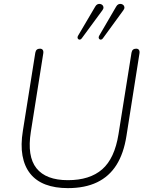

<svg xmlns="http://www.w3.org/2000/svg" viewBox="-20 -962 760 990"><path d="M330 8Q264 8 215 -10.5Q166 -29 136 -66.5Q106 -104 96 -159.5Q86 -215 98 -288L162 -690Q164 -701 170 -706Q176 -711 186 -711Q196 -711 200.5 -704.5Q205 -698 203 -686L139 -282Q119 -156 168 -94.5Q217 -33 330 -33Q443 -33 507 -89Q571 -145 591 -270L658 -690Q660 -701 666 -706Q672 -711 682 -711Q692 -711 696.5 -704.5Q701 -698 699 -686L632 -261Q618 -171 580.5 -111.5Q543 -52 480.5 -22Q418 8 330 8ZM402 -765Q398 -759 393 -758Q388 -757 384.5 -759.5Q381 -762 380 -766.5Q379 -771 382 -777L471 -928Q476 -937 483 -940Q490 -943 497 -941.5Q504 -940 508.5 -935.5Q513 -931 513.5 -924Q514 -917 508 -909ZM511 -765Q507 -759 502 -758Q497 -757 493.5 -759.5Q490 -762 489 -766.5Q488 -771 491 -777L579 -928Q584 -937 591 -940Q598 -943 605 -941.5Q612 -940 616.5 -935.5Q621 -931 621.5 -924Q622 -917 616 -909Z"/></svg>

Font: Nunito ExtraLight
Style: Italic
Weight: 200
Italic angle: -9°
Designer: Vernon Adams
Foundry: Vernon Adams
Version: Version 3.602